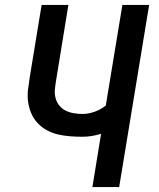

<svg xmlns="http://www.w3.org/2000/svg" viewBox="-20 -755 640 775"><path d="M353 0 388 -215Q369 -209 350 -206Q331 -203 312 -203Q287 -203 262 -205Q237 -207 213.5 -212.5Q190 -218 169 -229.5Q148 -241 132 -258Q116 -275 106.5 -297Q97 -319 93.5 -343Q90 -367 93 -392.5Q96 -418 100 -443L148 -735H256L206 -428Q203 -410 201.5 -392.5Q200 -375 204.5 -358.5Q209 -342 219.5 -329Q230 -316 245 -308.5Q260 -301 277.5 -298Q295 -295 313 -295Q337 -295 362 -304Q387 -313 407 -329L474 -735H582L461 0Z"/></svg>

Font: Iosevka Semibold Extended
Style: Italic
Weight: 600
Width: 7
Italic angle: -9°
Monospace: yes
Designer: Belleve Invis
Foundry: Belleve Invis
Version: Version 32.5.0; ttfautohint (v1.8.4)